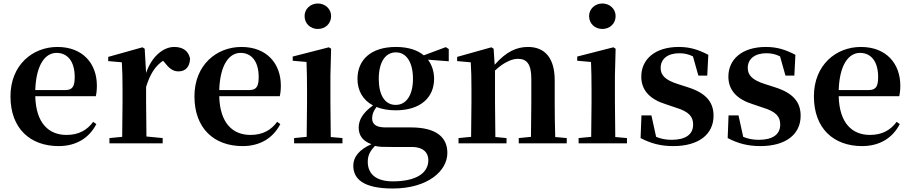

<svg xmlns="http://www.w3.org/2000/svg" viewBox="-20 -821 5215 1100"><path d="M316 16C415 16 490 -29 532 -110L514 -123C479 -76 432 -48 361 -48C261 -48 186 -113 182 -270H529C533 -288 535 -306 535 -331C535 -455 456 -552 309 -552C167 -552 40 -449 40 -269C40 -84 154 16 316 16ZM182 -305C187 -452 240 -518 304 -518C368 -518 408 -468 408 -380C408 -326 396 -305 353 -305Z M678 0H912V-30L819 -39L817 -235V-323C840 -398 870 -443 914 -473L922 -464C947 -432 969 -412 1002 -412C1047 -412 1067 -442 1069 -485C1059 -534 1022 -552 978 -552C916 -552 849 -498 817 -403L809 -542L796 -550L600 -495V-471L678 -464C681 -415 682 -377 682 -310V-235C682 -180 681 -95 680 -37L607 -30V0Z M1370 16C1469 16 1544 -29 1586 -110L1568 -123C1533 -76 1486 -48 1415 -48C1315 -48 1240 -113 1236 -270H1583C1587 -288 1589 -306 1589 -331C1589 -455 1510 -552 1363 -552C1221 -552 1094 -449 1094 -269C1094 -84 1208 16 1370 16ZM1236 -305C1241 -452 1294 -518 1358 -518C1422 -518 1462 -468 1462 -380C1462 -326 1450 -305 1407 -305Z M1801 -655C1843 -655 1877 -685 1877 -729C1877 -770 1843 -801 1801 -801C1759 -801 1725 -770 1725 -729C1725 -685 1759 -655 1801 -655ZM1736 0H1942V-30L1875 -36C1874 -94 1873 -180 1873 -235V-388L1877 -542L1864 -550L1657 -497V-473L1736 -466C1738 -418 1739 -375 1739 -308V-235L1737 -37L1665 -30V0Z M2247 -220C2184 -220 2150 -278 2150 -369C2150 -464 2187 -521 2248 -521C2308 -521 2346 -465 2346 -369C2346 -278 2309 -220 2247 -220ZM2247 -189C2392 -189 2467 -265 2467 -369C2467 -412 2454 -450 2432 -479L2551 -470V-540L2534 -551L2408 -504C2372 -534 2319 -552 2248 -552C2103 -552 2028 -476 2028 -369C2028 -303 2058 -248 2117 -217C2056 -173 2035 -132 2035 -89C2035 -44 2060 -12 2108 5C2038 36 2004 78 2004 128C2004 201 2057 259 2230 259C2430 259 2543 159 2543 55C2543 -31 2484 -91 2334 -91H2188C2134 -91 2112 -110 2112 -143C2112 -167 2120 -185 2137 -208C2167 -196 2204 -189 2247 -189ZM2128 15C2153 21 2177 21 2223 21H2338C2411 21 2434 59 2434 96C2434 170 2366 218 2230 218C2140 218 2087 180 2087 106C2087 68 2101 44 2128 15Z M3021 0H3227V-30L3161 -36C3159 -93 3158 -177 3158 -235V-361C3158 -493 3098 -552 3005 -552C2940 -552 2881 -526 2814 -450L2808 -542L2795 -550L2599 -495V-471L2677 -464C2680 -415 2681 -376 2681 -310V-235C2681 -180 2680 -94 2679 -37L2607 -30V0H2882V-30L2818 -36L2816 -235V-417C2866 -464 2913 -484 2947 -484C2998 -484 3024 -454 3024 -370V-235L3022 -37L2952 -30V0Z M3431 -655C3473 -655 3507 -685 3507 -729C3507 -770 3473 -801 3431 -801C3389 -801 3355 -770 3355 -729C3355 -685 3389 -655 3431 -655ZM3366 0H3572V-30L3505 -36C3504 -94 3503 -180 3503 -235V-388L3507 -542L3494 -550L3287 -497V-473L3366 -466C3368 -418 3369 -375 3369 -308V-235L3367 -37L3295 -30V0Z M3837 16C3984 16 4068 -52 4068 -158C4068 -236 4025 -288 3921 -321L3865 -339C3788 -363 3765 -392 3765 -432C3765 -483 3805 -516 3872 -516C3902 -516 3925 -510 3950 -498L3981 -388H4032L4038 -507C3982 -536 3934 -552 3869 -552C3731 -552 3654 -480 3654 -382C3654 -301 3707 -251 3794 -224L3850 -205C3930 -181 3951 -151 3951 -107C3951 -51 3908 -20 3828 -20C3793 -20 3766 -26 3739 -37L3712 -160H3655L3650 -30C3707 0 3764 16 3837 16Z M4336 16C4483 16 4567 -52 4567 -158C4567 -236 4524 -288 4420 -321L4364 -339C4287 -363 4264 -392 4264 -432C4264 -483 4304 -516 4371 -516C4401 -516 4424 -510 4449 -498L4480 -388H4531L4537 -507C4481 -536 4433 -552 4368 -552C4230 -552 4153 -480 4153 -382C4153 -301 4206 -251 4293 -224L4349 -205C4429 -181 4450 -151 4450 -107C4450 -51 4407 -20 4327 -20C4292 -20 4265 -26 4238 -37L4211 -160H4154L4149 -30C4206 0 4263 16 4336 16Z M4919 16C5018 16 5093 -29 5135 -110L5117 -123C5082 -76 5035 -48 4964 -48C4864 -48 4789 -113 4785 -270H5132C5136 -288 5138 -306 5138 -331C5138 -455 5059 -552 4912 -552C4770 -552 4643 -449 4643 -269C4643 -84 4757 16 4919 16ZM4785 -305C4790 -452 4843 -518 4907 -518C4971 -518 5011 -468 5011 -380C5011 -326 4999 -305 4956 -305Z"/></svg>

Font: Noto Serif CJK HK
Style: Bold
Weight: 700
Designer: Ryoko NISHIZUKA 西塚涼子 (kana & ideographs); Frank Grießhammer (Latin, Greek & Cyrillic); Wenlong ZHANG 张文龙 (bopomofo); San
Foundry: Adobe
Version: Version 2.001;hotconv 1.1.0;makeotfexe 2.6.0